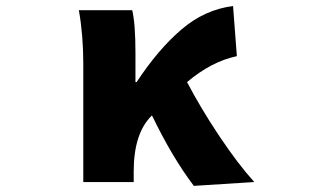

<svg xmlns="http://www.w3.org/2000/svg" viewBox="-20 -603 1040 636"><path d="M822.3 0 622.1 12.7Q550.8 -81.1 483.4 -220.7L481.4 -218.8Q422.9 -160.2 422.9 -35.2V0H255.9V-391.6Q255.9 -486.3 241.2 -569.3H418Q428.7 -524.4 428.7 -426.8V-331.1H432.6Q503.9 -439.5 581.1 -505.4Q658.2 -571.3 752 -583L764.6 -417Q680.7 -399.4 599.6 -331.1Q644.5 -245.1 706.1 -152.8Q767.6 -60.5 822.3 0Z"/></svg>

Font: Gen Shin Gothic Monospace Heavy
Style: Bold
Weight: 800
Designer: [Source Han Sans]
Ryoko NISHIZUKA  (kana & ideographs); Paul D. Hunt (Latin, Greek & Cyrillic); Wenlong ZHANG  (bopomofo
Version: Version 1.002.20150607